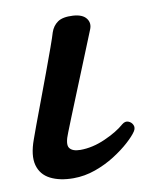

<svg xmlns="http://www.w3.org/2000/svg" viewBox="-67 -575 523 640"><g transform="rotate(-10 195.0 -255.0)"><path d="M131 12Q85 12 53.5 -4Q22 -20 13 -53.5Q4 -87 23 -139Q27 -151 39.5 -184.5Q52 -218 68.5 -262Q85 -306 101.5 -350.5Q118 -395 130.5 -430Q143 -465 147 -479Q154 -500 171 -512Q188 -524 223 -522Q255 -520 267.5 -503.5Q280 -487 271 -466Q267 -456 254 -424Q241 -392 224 -350Q207 -308 189.5 -265Q172 -222 158.5 -188.5Q145 -155 140 -142Q124 -104 133.5 -90.5Q143 -77 170 -77Q211 -77 254 -96Q297 -115 322 -137Q333 -146 343.5 -142Q354 -138 358.5 -128Q363 -118 356 -107Q347 -93 325 -73Q303 -53 272.5 -33.5Q242 -14 205.5 -1Q169 12 131 12Z"/></g></svg>

Font: Zen Old Mincho Black
Style: Regular
Weight: 900
Designer: Yoshimichi Ohira
Foundry: Positype
Version: Version 1.001